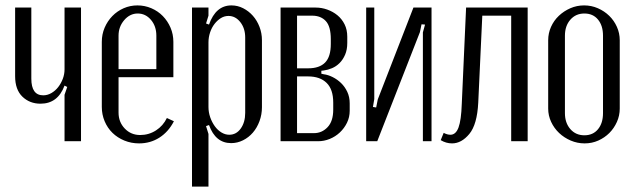

<svg xmlns="http://www.w3.org/2000/svg" viewBox="-20 -523 2354 711"><path d="M219 -206Q194 -139 130 -139Q90 -139 63 -165Q36 -191 36 -241V-495H96V-232Q96 -170 140 -170Q156 -170 170.5 -178.5Q185 -187 195.5 -200.5Q206 -214 212.5 -231Q219 -248 219 -266V-495H280V0H219V-172L229 -201Z M357 -368Q357 -396 367.5 -420.5Q378 -445 396 -463.5Q414 -482 438 -492.5Q462 -503 489 -503Q516 -503 540.5 -492.5Q565 -482 583 -463.5Q601 -445 611.5 -420.5Q622 -396 622 -368V-237H419V-106Q419 -71 442 -47Q465 -23 499 -23Q531 -23 557.5 -40Q584 -57 598 -86L624 -74Q604 -35 570.5 -13.5Q537 8 495 8Q466 8 440.5 -2.5Q415 -13 396.5 -31Q378 -49 367.5 -74Q357 -99 357 -127ZM559 -267V-391Q559 -426 539 -449.5Q519 -473 490 -473Q461 -473 440 -448.5Q419 -424 419 -391V-267Z M743 -436 754 -432Q779 -503 837 -503Q860 -503 880.5 -492.5Q901 -482 916.5 -464.5Q932 -447 941 -423.5Q950 -400 950 -374V-126Q950 -99 941 -74.5Q932 -50 916.5 -32Q901 -14 880 -3.5Q859 7 836 7Q778 7 754 -60L743 -56L752 -27V168H691V-495H752V-465ZM752 -127Q752 -107 758.5 -88.5Q765 -70 775.5 -55.5Q786 -41 800 -32.5Q814 -24 829 -24Q855 -24 871.5 -47Q888 -70 888 -105V-384Q888 -418 870 -441Q852 -464 826 -464Q811 -464 798 -456Q785 -448 774.5 -434.5Q764 -421 758 -403Q752 -385 752 -366Z M1266 -364Q1266 -339 1258 -320.5Q1250 -302 1237.5 -289.5Q1225 -277 1209.5 -270.5Q1194 -264 1179 -262L1170 -261V-250L1179 -248Q1195 -246 1212 -237.5Q1229 -229 1243 -215.5Q1257 -202 1266 -183Q1275 -164 1275 -140V-113Q1275 -89 1265 -68.5Q1255 -48 1238.5 -32.5Q1222 -17 1201 -8.5Q1180 0 1158 0H1019V-495H1149Q1171 -495 1192 -487.5Q1213 -480 1229.5 -466.5Q1246 -453 1256 -433Q1266 -413 1266 -387ZM1121 -270Q1163 -270 1184 -291.5Q1205 -313 1205 -360V-378Q1205 -425 1186.5 -445Q1168 -465 1136 -465H1080V-270ZM1214 -143Q1214 -192 1189.5 -216Q1165 -240 1121 -240H1080V-30H1143Q1172 -30 1193 -52Q1214 -74 1214 -117Z M1578 -495V0H1546V-403L1554 -432L1541 -433L1535 -404L1377 0H1336V-495H1366V-156L1361 -127L1373 -125L1379 -155L1511 -495Z M1623 -31Q1636 -24 1648 -24Q1668 -24 1678 -51Q1688 -78 1690 -138L1706 -495H1934V0H1873V-465H1766L1751 -143Q1747 -62 1718 -27Q1689 8 1654 8Q1632 8 1612 -4Z M2143 -503Q2170 -503 2194 -492.5Q2218 -482 2236 -464.5Q2254 -447 2264.5 -423.5Q2275 -400 2275 -374V-121Q2275 -95 2264.5 -71.5Q2254 -48 2236.5 -30.5Q2219 -13 2195.5 -2.5Q2172 8 2145 8Q2118 8 2093.5 -2.5Q2069 -13 2050.5 -30.5Q2032 -48 2021 -71.5Q2010 -95 2010 -121V-374Q2010 -400 2020.5 -423.5Q2031 -447 2049.5 -464.5Q2068 -482 2092 -492.5Q2116 -503 2143 -503ZM2144 -473Q2112 -473 2092 -450Q2072 -427 2072 -391V-104Q2072 -68 2092 -45Q2112 -22 2144 -22Q2176 -22 2194.5 -44.5Q2213 -67 2213 -104V-391Q2213 -428 2194.5 -450.5Q2176 -473 2144 -473Z"/></svg>

Font: Moniqa Paragraph
Style: Regular
Weight: 400
Designer: Rajesh Rajput
Foundry: Rajesh Rajput
Version: Version 1.000